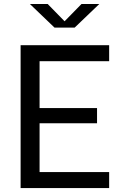

<svg xmlns="http://www.w3.org/2000/svg" viewBox="-20 -961 660 981"><path d="M85.3 0V-730H182.2V0ZM537.7 0H140.5V-81.8H537.7ZM475.8 -331.2H145.5V-409H475.8ZM140.5 -648.2V-730H537.7V-648.2ZM258.5 -820H361.5L487.5 -940.7H396.5L310 -852.3L223.5 -940.7H132.5Z"/></svg>

Font: Monaspace Neon Var ExtraLight
Style: Regular
Weight: 200
Designer: Riley Cran and the Lettermatic Team
Version: Version 1.200 (Monaspace Neon Var)